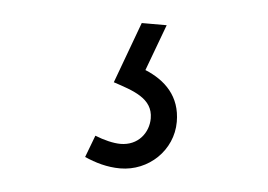

<svg xmlns="http://www.w3.org/2000/svg" viewBox="-32 -45 449 322"><g transform="rotate(5 193.0 116.0)"><path d="M180 239C228 239 268 201 268 153C268 110 242 85 208 71L237 -7H195L157 96C190 107 224 117 224 151C224 175 207 198 177 198C165 198 149 194 134 188L120 225C138 233 158 239 180 239Z"/></g></svg>

Font: Hauora ExtraLight
Style: Regular
Weight: 200
Designer: Mikhail Sharanda
Foundry: WCYS & Co.
Version: Version 1.010